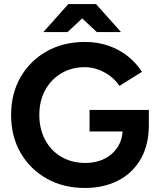

<svg xmlns="http://www.w3.org/2000/svg" viewBox="-20 -920 783 952"><path d="M401 12Q294 12 211.5 -34.5Q129 -81 82 -162.5Q35 -244 35 -350Q35 -456 82 -537.5Q129 -619 211.5 -665.5Q294 -712 401 -712Q465 -712 519 -693Q573 -674 614.5 -640.5Q656 -607 684 -564L572 -494Q555 -521 527.5 -542Q500 -563 467 -575Q434 -587 401 -587Q335 -587 284 -556.5Q233 -526 204 -473Q175 -420 175 -350Q175 -281 203.5 -227Q232 -173 284 -142.5Q336 -112 404 -112Q457 -112 498.5 -133Q540 -154 564 -192Q588 -230 588 -280L718 -300Q718 -201 677.5 -131Q637 -61 565.5 -24.5Q494 12 401 12ZM424 -268V-375H718V-290L644 -268ZM460 -761 320 -892V-900H456L580 -761ZM195 -761 319 -900H455V-892L315 -761Z"/></svg>

Font: Figtree
Style: Bold
Weight: 700
Designer: Erik Kennedy
Foundry: Erik Kennedy
Version: Version 2.001;gftools[0.9.30]